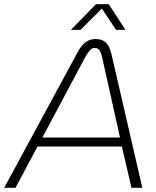

<svg xmlns="http://www.w3.org/2000/svg" viewBox="-56 -900 746 920"><path d="M-36 0 316 -650Q335 -685 355.5 -699Q376 -713 402 -713Q434 -713 451.5 -696Q469 -679 478 -641L626 0H574L528 -198H124L18 0ZM147 -241H519L433 -627Q428 -648 421 -659Q414 -670 398 -670Q384 -670 375 -659.5Q366 -649 355 -631ZM284 -757 404 -880H465L545 -757H500L432 -859L330 -757Z"/></svg>

Font: MuseoModerno Thin ExtraLight
Style: Italic
Weight: 250
Italic angle: -9°
Version: Version 1.003